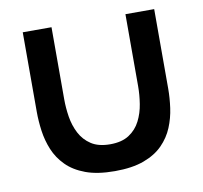

<svg xmlns="http://www.w3.org/2000/svg" viewBox="-67 -611 737 697"><g transform="rotate(-10 302.0 -263.0)"><path d="M60 -246.5V-540H166V-274.5Q166 -243 171.2 -209.8Q176.5 -176.5 191.2 -148Q206 -119.5 232.8 -102Q259.5 -84.5 302.5 -84.5Q345.5 -84.5 372.2 -102Q399 -119.5 413.5 -148Q428 -176.5 433.2 -209.8Q438.5 -243 438.5 -274.5V-540H544.5V-246.5Q544.5 -213 539.5 -176.5Q534.5 -140 520.5 -106Q506.5 -72 479.8 -44.8Q453 -17.5 409.8 -1.5Q366.5 14.5 302.5 14.5Q238.5 14.5 195.2 -1.5Q152 -17.5 125 -44.8Q98 -72 84 -106Q70 -140 65 -176.5Q60 -213 60 -246.5Z"/></g></svg>

Font: Cns Manrope SemBd
Style: Regular
Weight: 600
Designer: Mikhail Sharanda
Foundry: Mikhail Sharanda
Version: Version 4.504